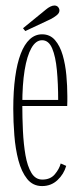

<svg xmlns="http://www.w3.org/2000/svg" viewBox="-20 -648 288 680"><path d="M129 11Q96.5 11 76.2 -14.2Q56 -39.5 45.2 -80.2Q34.5 -121 30.8 -169Q27 -217 27 -262.5Q27 -325.5 33.8 -374.8Q40.5 -424 53.5 -457.8Q66.5 -491.5 85.5 -509Q104.5 -526.5 129 -526.5Q157 -526.5 174.8 -506Q192.5 -485.5 202 -452.8Q211.5 -420 215 -381.8Q218.5 -343.5 218.5 -308Q218.5 -299 218.5 -290Q218.5 -281 218 -272.5H52.5V-294H186Q186 -351 181.5 -399.2Q177 -447.5 164.8 -476.5Q152.5 -505.5 129 -505.5Q107 -505.5 91.2 -477.8Q75.5 -450 67.2 -399.2Q59 -348.5 59 -278Q59 -231.5 61.2 -184.5Q63.5 -137.5 70.2 -98.5Q77 -59.5 91.2 -35.8Q105.5 -12 130 -12Q158.5 -12 174.2 -30.8Q190 -49.5 195 -69L214.5 -60.5Q206 -31 183.5 -10Q161 11 129 11ZM69.5 -538 61.5 -548 143 -614.5Q150 -620.5 158 -624.5Q166 -628.5 173 -628.5Q178 -628.5 182 -626.2Q186 -624 188.5 -619Q190.5 -615.5 190.5 -611Q190.5 -601.5 180.2 -593.5Q170 -585.5 159 -580Z"/></svg>

Font: Imbue 48pt Thin
Style: Regular
Weight: 250
Designer: Tyler Finck
Foundry: Etcetera Type Company
Version: Version 1.102